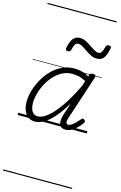

<svg xmlns="http://www.w3.org/2000/svg" viewBox="-209 -1091 1050 1671"><g transform="rotate(15 316.0 -255.0)"><path d="M158 17Q124 17 98.5 -1Q73 -19 59 -52.5Q45 -86 45 -131Q45 -177 59.5 -229.5Q74 -282 102 -333.5Q130 -385 170.5 -427Q211 -469 262.5 -494Q314 -519 377 -519Q408 -519 442.5 -510Q477 -501 507 -483L511 -498Q515 -508 522 -511.5Q529 -515 541 -515Q559 -515 564 -508Q569 -501 565 -489L435 -94Q428 -73 426.5 -59.5Q425 -46 430 -39Q435 -32 445 -32Q461 -32 478.5 -44Q496 -56 513 -73.5Q530 -91 544 -108Q550 -116 555.5 -116.5Q561 -117 569 -111Q579 -104 580 -97.5Q581 -91 577 -84Q565 -67 543.5 -43Q522 -19 494 -1.5Q466 16 434 16Q409 16 395.5 6.5Q382 -3 377 -20Q372 -37 374.5 -60Q377 -83 385 -109Q394 -135 403 -162Q412 -189 420 -216Q373 -136 327.5 -84Q282 -32 240 -7.5Q198 17 158 17ZM101 -136Q101 -106 109 -82.5Q117 -59 132.5 -46Q148 -33 171 -33Q210 -33 260 -73.5Q310 -114 365 -193.5Q420 -273 477 -392L491 -437Q455 -457 425 -463Q395 -469 368 -469Q319 -469 277.5 -447Q236 -425 203.5 -389Q171 -353 148 -309Q125 -265 113 -220Q101 -175 101 -136ZM277 -649Q255 -649 257 -671Q267 -729 289.5 -758.5Q312 -788 351 -788Q380 -788 405.5 -775Q431 -762 454 -746Q477 -730 498 -717.5Q519 -705 538 -705Q556 -705 566 -720.5Q576 -736 584 -769Q588 -790 612 -790Q625 -790 629 -785.5Q633 -781 631 -769Q621 -711 600 -681.5Q579 -652 536 -652Q507 -652 482 -665Q457 -678 434.5 -694Q412 -710 391 -722.5Q370 -735 350 -735Q333 -735 322.5 -720Q312 -705 304 -669Q302 -659 295.5 -654Q289 -649 277 -649ZM0 490H623V500H0ZM0 -20H623V0H0ZM0 -505H623V-500H0ZM0 -1010H623V-1000H0Z"/></g></svg>

Font: Playwrite US Trad Guides
Style: Regular
Weight: 400
Designer: Veronika Burian, José Scaglione
Foundry: TypeTogether
Version: Version 1.003